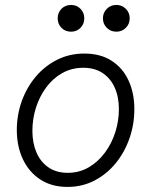

<svg xmlns="http://www.w3.org/2000/svg" viewBox="-20 -736 601 764"><path d="M248.5 7.8Q185.1 7.8 139.9 -22Q94.7 -51.8 70.8 -103Q46.9 -154.3 46.9 -218.3Q46.9 -278.3 66.4 -333Q85.9 -387.7 121.8 -430.4Q157.7 -473.1 207 -498Q256.3 -522.9 315.4 -522.9Q379.9 -522.9 424.3 -494.1Q468.8 -465.3 491.7 -415.3Q514.6 -365.2 514.6 -301.8Q514.6 -241.7 495.4 -186Q476.1 -130.4 440.7 -86.9Q405.3 -43.5 356.4 -17.8Q307.6 7.8 248.5 7.8ZM249.5 -48.3Q295.4 -48.3 332.8 -70.1Q370.1 -91.8 397.2 -128.2Q424.3 -164.6 438.7 -209.7Q453.1 -254.9 453.1 -301.8Q453.1 -350.1 436.5 -387.2Q419.9 -424.3 388.4 -445.3Q356.9 -466.3 311.5 -466.3Q265.1 -466.3 227.5 -445.1Q189.9 -423.8 163.6 -387.9Q137.2 -352.1 123 -307.4Q108.9 -262.7 108.9 -215.3Q108.9 -167.5 125 -129.6Q141.1 -91.8 172.6 -70.1Q204.1 -48.3 249.5 -48.3ZM442.9 -609.9Q420.4 -609.9 405 -625.2Q389.6 -640.6 389.6 -663.1Q389.6 -685.5 405 -700.9Q420.4 -716.3 442.9 -716.3Q465.3 -716.3 480.7 -700.9Q496.1 -685.5 496.1 -663.1Q496.1 -640.6 480.7 -625.2Q465.3 -609.9 442.9 -609.9ZM262.7 -609.9Q239.7 -609.9 224.6 -625.2Q209.5 -640.6 209.5 -663.1Q209.5 -685.5 224.6 -700.9Q239.7 -716.3 262.7 -716.3Q285.2 -716.3 300.3 -700.9Q315.4 -685.5 315.4 -663.1Q315.4 -640.6 300.3 -625.2Q285.2 -609.9 262.7 -609.9Z"/></svg>

Font: Reddit Sans Light
Style: Italic
Weight: 300
Italic angle: -11.25°
Designer: Stephen Hutchings
Version: Version 1.013